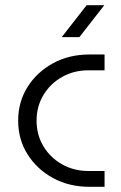

<svg xmlns="http://www.w3.org/2000/svg" viewBox="-20 -720 465 740"><path d="M325 0Q246 0 184 -34Q122 -68 86 -125.5Q50 -183 50 -255Q50 -327 86 -384.5Q122 -442 184 -476Q246 -510 325 -510H383V-449H320Q265 -449 219.5 -423.5Q174 -398 147.5 -354Q121 -310 121 -255Q121 -200 147.5 -156Q174 -112 219.5 -86.5Q265 -61 320 -61H383V0ZM218 -577 314 -700H382L286 -577Z"/></svg>

Font: MuseoModerno Light
Style: Regular
Weight: 300
Designer: Pablo Cosgaya, Héctor Gatti, Marcela Romero, and the Authors of The MuseoModerno Project.
Foundry: Omnibus-Type Team
Version: Version 1.001